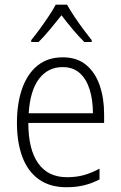

<svg xmlns="http://www.w3.org/2000/svg" viewBox="-20 -784 512 814"><path d="M246.1 -541Q306.6 -541 345.5 -508.5Q384.3 -476.1 402.8 -421.6Q421.4 -367.2 421.4 -299.8V-262.7H100.1Q100.1 -150.9 141.8 -91.8Q183.6 -32.7 264.2 -32.7Q302.7 -32.7 334.2 -41.3Q365.7 -49.8 401.9 -68.8V-23.4Q370.1 -6.8 336.7 1.5Q303.2 9.8 261.7 9.8Q190.9 9.8 144 -24.2Q97.2 -58.1 74.5 -119.6Q51.8 -181.2 51.8 -262.7Q51.8 -345.2 73.7 -408Q95.7 -470.7 138.9 -505.9Q182.1 -541 246.1 -541ZM245.6 -499.5Q183.6 -499.5 145.8 -450.2Q107.9 -400.9 101.6 -303.7H374Q374 -358.9 360.4 -403.6Q346.7 -448.2 318.4 -473.9Q290 -499.5 245.6 -499.5ZM264.2 -764.2Q276.4 -742.2 295.4 -713.6Q314.5 -685.1 334.5 -658.2Q354.5 -631.3 368.7 -613.8V-606H337.4Q313.5 -629.4 287.8 -660.2Q262.2 -690.9 240.7 -719.2Q218.8 -691.9 192.9 -660.4Q167 -628.9 143.6 -606H112.3V-613.8Q128.4 -633.3 148.2 -660.4Q168 -687.5 186.5 -715.3Q205.1 -743.2 216.3 -764.2Z"/></svg>

Font: Open Sans SemiCondensed Light
Style: Regular
Weight: 300
Width: 4
Designer: Monotype Design Team
Foundry: Monotype Imaging Inc.
Version: Version 3.000